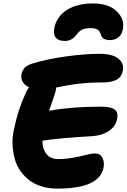

<svg xmlns="http://www.w3.org/2000/svg" viewBox="-20 -1066 739 1120"><path d="M523.9 -1045.9Q610.4 -1045.9 657.5 -1003.2Q704.6 -960.4 698.2 -902.8Q693.8 -868.2 672.6 -850.1Q651.4 -832 620.1 -832Q577.1 -832 567.9 -865.2Q563 -883.3 550 -892.6Q537.1 -901.9 507.8 -901.9Q476.1 -901.9 458.3 -892.6Q440.4 -883.3 428.2 -866.2Q400.9 -827.1 358.9 -827.1Q318.4 -827.1 303.2 -849.6Q288.1 -872.1 298.8 -911.1Q314.5 -973.1 372.6 -1009.5Q430.7 -1045.9 523.9 -1045.9ZM313 34.2Q264.2 34.2 222.7 21.2Q181.2 8.3 151.1 -14.6Q121.1 -37.6 98.6 -69.6Q76.2 -101.6 65.9 -139.6Q55.7 -177.7 53.2 -220.5Q50.8 -263.2 61 -308.1Q82.5 -420.4 129.9 -522.9Q136.2 -540 149.9 -557.1Q123.5 -568.8 112.1 -589.1Q100.6 -609.4 105 -631.8Q110.4 -656.2 124.3 -670.7Q138.2 -685.1 167 -694.8Q258.8 -722.7 367.4 -737.3Q476.1 -752 560.1 -752Q635.7 -752 670.2 -724.1Q704.6 -696.3 696.8 -654.8Q691.9 -631.8 680.4 -617.2Q668.9 -602.5 643.1 -593.8Q617.2 -585 576.2 -585Q557.1 -585 538.6 -584.5Q520 -584 505.1 -583.3Q490.2 -582.5 472.7 -580.8Q455.1 -579.1 444.1 -578.1Q433.1 -577.1 416.3 -574.7Q399.4 -572.3 391.8 -571Q384.3 -569.8 367.9 -566.9Q351.6 -564 346.9 -563Q342.3 -562 325.9 -558.8Q309.6 -555.7 307.1 -555.2Q307.1 -546.9 306.2 -542Q304.2 -530.8 298.6 -513.9Q293 -497.1 282.5 -467.5Q272 -438 266.1 -419.9Q398.9 -443.8 566.9 -443.8Q626.5 -443.8 648.9 -427.2Q671.4 -410.6 663.1 -372.1Q654.3 -328.1 615.2 -302Q576.2 -275.9 521 -272Q319.3 -260.3 227.1 -245.1Q228 -195.8 251.5 -167Q274.9 -138.2 318.8 -138.2Q364.7 -138.2 407.7 -146.2Q450.7 -154.3 482.7 -162.6Q514.6 -170.9 534.2 -170.9Q564.9 -170.9 577.6 -145.5Q590.3 -120.1 584 -87.9Q571.8 -27.8 506.1 3.2Q440.4 34.2 313 34.2Z"/></svg>

Font: Shantell Sans Irregular
Style: Italic
Weight: 800
Italic angle: -11.31°
Designer: Stephen Nixon, Anya Danilova, Shantell Martin
Foundry: Arrow Type
Version: Version 1.006;[9816181b4]